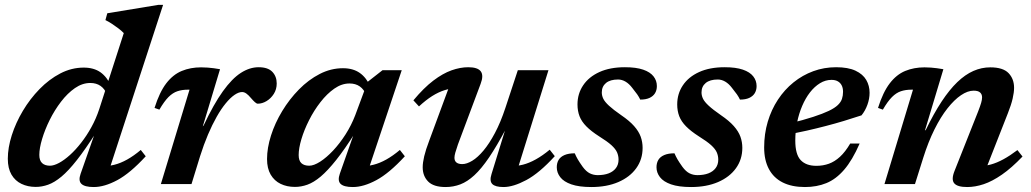

<svg xmlns="http://www.w3.org/2000/svg" viewBox="-20 -742 4158 774"><path d="M411.5 -360.5Q402.5 -383.5 385.5 -395.5Q368.5 -407.5 344 -407.5Q312 -407.5 282 -386.8Q252 -366 226 -332Q200 -298 180.5 -258.8Q161 -219.5 149.8 -182Q138.5 -144.5 138.5 -117.5Q138.5 -95 149.8 -84.5Q161 -74 181.5 -74Q197 -74 218 -85.2Q239 -96.5 262 -117.2Q285 -138 307.2 -166.5Q329.5 -195 348.5 -229.5Q367.5 -264 380 -302L479 -608.5Q470 -618 457.8 -627.2Q445.5 -636.5 432 -645.5Q418.5 -654.5 405 -661L412.5 -688.5L619 -722.5H637.5L413.5 -36.5L392.5 -72.5Q416 -71.5 441 -77.8Q466 -84 492.5 -98.8Q519 -113.5 547.5 -137.5L567.5 -112Q504.5 -43.5 452.8 -15.8Q401 12 358 12Q321.5 12 308.2 -0.8Q295 -13.5 305 -41.5L363.5 -208H367.5Q324 -140 290 -96.8Q256 -53.5 227.8 -30Q199.5 -6.5 174.2 2.5Q149 11.5 124 11.5Q92 11.5 66.5 -0.8Q41 -13 26.2 -38.2Q11.5 -63.5 11.5 -102Q11.5 -146.5 27.5 -196.8Q43.5 -247 72.2 -295.2Q101 -343.5 139.5 -383Q178 -422.5 223.2 -446Q268.5 -469.5 317.5 -469.5Q358 -469.5 384.8 -450.8Q411.5 -432 430 -392Z M744 -380.5Q742.5 -380.5 740.8 -380.5Q739 -380.5 737.5 -380.5Q714 -380.5 695.2 -374.2Q676.5 -368 659.2 -350.8Q642 -333.5 622.5 -300L603 -307Q623 -370.5 650.2 -406Q677.5 -441.5 712.8 -456Q748 -470.5 790.5 -470.5Q805.5 -470.5 817.5 -469.5Q829.5 -468.5 841.5 -467Q853.5 -465.5 867 -463L797.5 -232.5L801 -236.5Q841.5 -322.5 878.5 -374Q915.5 -425.5 951 -448.2Q986.5 -471 1022.5 -471Q1060 -471 1077.8 -452.5Q1095.5 -434 1095.5 -405.5Q1095.5 -382 1083.8 -363.5Q1072 -345 1054.5 -334.5Q1037 -324 1019 -324Q1014.5 -324 1007.5 -330.2Q1000.5 -336.5 991 -347.5Q982 -358.5 973.2 -364.8Q964.5 -371 956 -371Q942 -371 925 -359.2Q908 -347.5 889.8 -325.2Q871.5 -303 853.5 -271.2Q835.5 -239.5 818.5 -199.5Q801.5 -159.5 786.5 -112L752 0H628.5Z M1350 -42 1408.5 -208H1412.5Q1369.5 -140 1335.2 -97Q1301 -54 1272.8 -30.2Q1244.5 -6.5 1219.2 2.5Q1194 11.5 1169 11.5Q1136.5 11.5 1111.2 -0.8Q1086 -13 1071.2 -38Q1056.5 -63 1056.5 -101Q1056.5 -145.5 1072.5 -195.8Q1088.5 -246 1117.5 -294Q1146.5 -342 1185 -381.2Q1223.5 -420.5 1268.8 -443.8Q1314 -467 1362.5 -467Q1403 -467 1430 -448.2Q1457 -429.5 1475 -390L1456.5 -358.5Q1447.5 -381.5 1430.5 -393.5Q1413.5 -405.5 1389 -405.5Q1357.5 -405.5 1327.8 -384.8Q1298 -364 1271.8 -330.2Q1245.5 -296.5 1225.8 -257.2Q1206 -218 1195 -181Q1184 -144 1184 -117Q1184 -94.5 1195 -84.2Q1206 -74 1226.5 -74Q1245 -74 1270.5 -90.2Q1296 -106.5 1322.8 -135Q1349.5 -163.5 1373 -200.2Q1396.5 -237 1412 -277.5L1462 -412L1522 -459H1599.5L1458 -36.5L1437 -72.5Q1460.5 -71.5 1485.5 -77.8Q1510.5 -84 1537 -98.8Q1563.5 -113.5 1592 -137.5L1612 -112Q1549 -43.5 1497.2 -15.8Q1445.5 12 1402.5 12Q1366 12 1353 -0.8Q1340 -13.5 1350 -42Z M1961.5 -40.5 2019 -226.5 2019.5 -222.5Q1982.5 -153 1951.5 -107.2Q1920.5 -61.5 1892.2 -35.5Q1864 -9.5 1835.8 1.2Q1807.5 12 1776.5 12Q1728 12 1706 -10.2Q1684 -32.5 1684 -67.5Q1684 -86 1690 -111.8Q1696 -137.5 1710.5 -175.5L1801 -420.5L1824 -386Q1798.5 -386.5 1773.2 -378.8Q1748 -371 1722.2 -354.8Q1696.5 -338.5 1669 -313L1646.5 -337.5Q1688.5 -388 1726.8 -417Q1765 -446 1800.2 -458.5Q1835.5 -471 1867.5 -471Q1905.5 -471 1918 -454.5Q1930.5 -438 1917.5 -404L1826 -159.5Q1819 -139 1815.5 -126.8Q1812 -114.5 1812 -106Q1812 -93.5 1820 -87Q1828 -80.5 1843.5 -80.5Q1861.5 -80.5 1883.8 -94Q1906 -107.5 1929.2 -135.2Q1952.5 -163 1975.2 -205.8Q1998 -248.5 2017.5 -307.5L2067.5 -459H2191L2059.5 -37.5L2040 -73Q2063.5 -72 2088.2 -78.2Q2113 -84.5 2140 -99.5Q2167 -114.5 2196 -138.5L2216.5 -112.5Q2154 -44 2101.5 -16Q2049 12 2010 12Q1976.5 12 1964.5 -0.2Q1952.5 -12.5 1961.5 -40.5Z M2297 -124Q2302 -112 2308.8 -100.2Q2315.5 -88.5 2329 -69.5Q2343 -50.5 2357.8 -43.2Q2372.5 -36 2389.5 -36Q2415 -36 2433.8 -43.2Q2452.5 -50.5 2463 -64.5Q2473.5 -78.5 2473.5 -98.5Q2473.5 -114 2467.5 -127.8Q2461.5 -141.5 2444.8 -156.8Q2428 -172 2395 -192.5Q2363 -213 2343.8 -232.5Q2324.5 -252 2316.2 -273.5Q2308 -295 2308 -321Q2308 -364 2330.8 -398Q2353.5 -432 2396.2 -451.5Q2439 -471 2499 -471Q2544.5 -471 2572.8 -461.2Q2601 -451.5 2614.5 -434.2Q2628 -417 2628 -395Q2628 -378.5 2620.5 -366.2Q2613 -354 2598.2 -347.2Q2583.5 -340.5 2561 -340.5Q2556 -351 2548.8 -361.5Q2541.5 -372 2528.5 -388Q2516 -404.5 2501.5 -413Q2487 -421.5 2471.5 -421.5Q2440 -421.5 2423 -407.5Q2406 -393.5 2406 -369.5Q2406 -356.5 2412 -344Q2418 -331.5 2435 -315.8Q2452 -300 2484.5 -277.5Q2517.5 -255 2536.2 -233.8Q2555 -212.5 2562.8 -191Q2570.5 -169.5 2570.5 -146Q2570.5 -99.5 2544.8 -63.8Q2519 -28 2472.5 -8Q2426 12 2364 12Q2314 12 2283.2 1.2Q2252.5 -9.5 2238.5 -27.8Q2224.5 -46 2224.5 -67.5Q2224.5 -85 2232 -97.5Q2239.5 -110 2255.8 -117Q2272 -124 2297 -124Z M2699 -124Q2704 -112 2710.8 -100.2Q2717.5 -88.5 2731 -69.5Q2745 -50.5 2759.8 -43.2Q2774.5 -36 2791.5 -36Q2817 -36 2835.8 -43.2Q2854.5 -50.5 2865 -64.5Q2875.5 -78.5 2875.5 -98.5Q2875.5 -114 2869.5 -127.8Q2863.5 -141.5 2846.8 -156.8Q2830 -172 2797 -192.5Q2765 -213 2745.8 -232.5Q2726.5 -252 2718.2 -273.5Q2710 -295 2710 -321Q2710 -364 2732.8 -398Q2755.5 -432 2798.2 -451.5Q2841 -471 2901 -471Q2946.5 -471 2974.8 -461.2Q3003 -451.5 3016.5 -434.2Q3030 -417 3030 -395Q3030 -378.5 3022.5 -366.2Q3015 -354 3000.2 -347.2Q2985.5 -340.5 2963 -340.5Q2958 -351 2950.8 -361.5Q2943.5 -372 2930.5 -388Q2918 -404.5 2903.5 -413Q2889 -421.5 2873.5 -421.5Q2842 -421.5 2825 -407.5Q2808 -393.5 2808 -369.5Q2808 -356.5 2814 -344Q2820 -331.5 2837 -315.8Q2854 -300 2886.5 -277.5Q2919.5 -255 2938.2 -233.8Q2957 -212.5 2964.8 -191Q2972.5 -169.5 2972.5 -146Q2972.5 -99.5 2946.8 -63.8Q2921 -28 2874.5 -8Q2828 12 2766 12Q2716 12 2685.2 1.2Q2654.5 -9.5 2640.5 -27.8Q2626.5 -46 2626.5 -67.5Q2626.5 -85 2634 -97.5Q2641.5 -110 2657.8 -117Q2674 -124 2699 -124Z M3332 -420Q3307.5 -420 3285.5 -406.5Q3263.5 -393 3245.2 -369.5Q3227 -346 3213.8 -315Q3200.5 -284 3193.2 -248.2Q3186 -212.5 3186 -175.5Q3186 -119.5 3207.8 -96.5Q3229.5 -73.5 3271 -73.5Q3298 -73.5 3321.5 -82Q3345 -90.5 3366.2 -110Q3387.5 -129.5 3407.5 -163.5H3445.5Q3416 -96 3383 -57.8Q3350 -19.5 3311.2 -3.8Q3272.5 12 3225 12Q3172 12 3135.2 -6.5Q3098.5 -25 3079.5 -60.8Q3060.5 -96.5 3060.5 -147.5Q3060.5 -202.5 3075 -251.2Q3089.5 -300 3116 -340.2Q3142.5 -380.5 3178.8 -409.8Q3215 -439 3258.5 -455Q3302 -471 3350.5 -471Q3399 -471 3428.8 -457Q3458.5 -443 3472 -419.8Q3485.5 -396.5 3485.5 -368Q3485.5 -344 3476.8 -319.8Q3468 -295.5 3453 -277Q3418.5 -265.5 3382 -254.5Q3345.5 -243.5 3308 -233.8Q3270.5 -224 3233 -215.5Q3195.5 -207 3159.5 -200L3161.5 -244Q3219 -258 3258 -270.8Q3297 -283.5 3321 -295Q3345 -306.5 3357.5 -318.5Q3370 -330.5 3374.2 -343.5Q3378.5 -356.5 3378.5 -372Q3378.5 -387 3373.2 -397.5Q3368 -408 3357.8 -414Q3347.5 -420 3332 -420Z M3539 -300 3519.5 -307Q3539.5 -370.5 3566.8 -406Q3594 -441.5 3629.2 -456Q3664.5 -470.5 3707 -470.5Q3721 -470.5 3733 -469.5Q3745 -468.5 3757 -467Q3769 -465.5 3783 -463L3708.5 -215.5L3712.5 -219Q3744.5 -285 3776 -332.8Q3807.5 -380.5 3839.2 -411Q3871 -441.5 3904 -456Q3937 -470.5 3972 -470.5Q4023.5 -470.5 4045.8 -447.2Q4068 -424 4068 -388Q4068 -369.5 4062.2 -344.5Q4056.5 -319.5 4043 -285.5L3946 -38.5L3928 -73.5Q3951 -72.5 3974.8 -79Q3998.5 -85.5 4024.8 -99.8Q4051 -114 4081.5 -137L4102 -111Q4058 -65 4019 -38Q3980 -11 3945.5 0.5Q3911 12 3879 12Q3839.5 12 3826.8 -3Q3814 -18 3828 -53L3923 -292.5Q3931.5 -314.5 3935.2 -327.2Q3939 -340 3939 -349.5Q3939 -362 3931 -369.2Q3923 -376.5 3905 -376.5Q3881 -376.5 3854 -358.2Q3827 -340 3799.5 -305.2Q3772 -270.5 3747 -220.2Q3722 -170 3702 -106.5L3668.5 0H3545.5L3660.5 -380.5Q3659 -380.5 3657.2 -380.5Q3655.5 -380.5 3654 -380.5Q3630.5 -380.5 3611.8 -374.2Q3593 -368 3575.8 -350.8Q3558.5 -333.5 3539 -300Z"/></svg>

Font: Newsreader SemiBold
Style: Italic
Weight: 600
Italic angle: -17°
Designer: Hugues Gentile
Foundry: Production Type
Version: Version 1.003